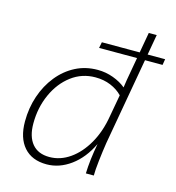

<svg xmlns="http://www.w3.org/2000/svg" viewBox="-110 -834 856 935"><g transform="rotate(15 317.5 -366.5)"><path d="M209 7Q135 7 94.5 -39Q54 -85 54 -168Q54 -236 74.5 -296.5Q95 -357 132.5 -403.5Q170 -450 220.5 -476Q271 -502 332 -502Q373 -502 411 -488Q449 -474 475 -452L481 -492L525 -740H565L464 -169Q457 -124 451.5 -75.5Q446 -27 446 0H406Q408 -68 424 -153Q388 -77 330.5 -35Q273 7 209 7ZM213 -31Q268 -31 316.5 -65Q365 -99 399.5 -159.5Q434 -220 447 -299L467 -410Q443 -435 408 -449.5Q373 -464 331 -464Q263 -464 210 -424Q157 -384 126.5 -316.5Q96 -249 96 -169Q96 -103 126 -67Q156 -31 213 -31ZM310 -607 316 -637H635L630 -607Z"/></g></svg>

Font: Livvic ExtraLight
Style: Italic
Weight: 275
Italic angle: -10°
Designer: Jacques Le Bailly, Baron von Fonthausen
Version: Version 1.001; ttfautohint (v1.8.2)